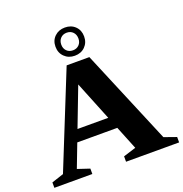

<svg xmlns="http://www.w3.org/2000/svg" viewBox="-161 -1049 1135 1188"><g transform="rotate(-20 406.0 -455.0)"><path d="M188.5 -215.5V-293H538V-215.5ZM736 -64 816.5 -35.5V0H467V-35.5L550 -61.5L342 -576.5H362.5L165.5 -62L245 -35.5V0H-5V-35.5L74 -61.5L325.5 -686H475ZM394.5 -910Q436 -910 462.2 -884.2Q488.5 -858.5 488.5 -817.5Q488.5 -777 462.2 -750.8Q436 -724.5 394.5 -724.5Q353.5 -724.5 326.8 -750.8Q300 -777 300 -817.5Q300 -858.5 326.8 -884.2Q353.5 -910 394.5 -910ZM394.5 -760Q419.5 -760 435.2 -776Q451 -792 451 -817.5Q451 -843.5 435.2 -859.8Q419.5 -876 394.5 -876Q369.5 -876 353.8 -859.8Q338 -843.5 338 -817.5Q338 -792 353.8 -776Q369.5 -760 394.5 -760Z"/></g></svg>

Font: Newsreader
Style: Bold
Weight: 700
Designer: Hugues Gentile
Foundry: Production Type
Version: Version 1.003